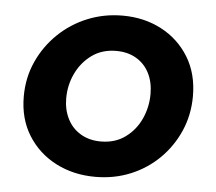

<svg xmlns="http://www.w3.org/2000/svg" viewBox="-44 -570 708 629"><g transform="rotate(5 310.0 -255.0)"><path d="M291 12Q219 12 161 -18Q103 -48 69 -102.5Q35 -157 35 -230Q35 -292 59 -345Q83 -398 124.5 -438Q166 -478 220 -500Q274 -522 335 -522Q406 -522 463 -492Q520 -462 553.5 -407.5Q587 -353 587 -279Q587 -218 564 -165Q541 -112 500.5 -72Q460 -32 406.5 -10Q353 12 291 12ZM299 -105Q346 -105 379.5 -129.5Q413 -154 430.5 -192.5Q448 -231 448 -274Q448 -313 433 -342.5Q418 -372 390 -388.5Q362 -405 324 -405Q278 -405 244.5 -381Q211 -357 192.5 -318.5Q174 -280 174 -236Q174 -199 189 -169Q204 -139 232.5 -122Q261 -105 299 -105Z"/></g></svg>

Font: MuseoModerno SemiBold
Style: Italic
Weight: 600
Italic angle: -9°
Designer: Pablo Cosgaya, Héctor Gatti, Marcela Romero, and the Authors of The MuseoModerno Project.
Foundry: Omnibus-Type Team
Version: Version 1.003